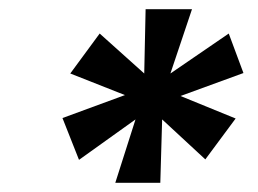

<svg xmlns="http://www.w3.org/2000/svg" viewBox="-20 -758 561 418"><path d="M231 -360 275 -498 152 -410 116 -501 252 -551 133 -598 197 -685 294 -598 297 -738H398L351 -598L478 -685L510 -599L373 -549L493 -500L427 -411L333 -498L329 -360Z"/></svg>

Font: DM Sans 11pt ExtraBold
Style: Italic
Weight: 800
Italic angle: -10°
Version: Version 4.004;gftools[0.9.30]